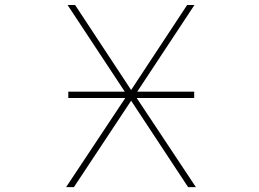

<svg xmlns="http://www.w3.org/2000/svg" viewBox="-20 -773 1040 770"><path d="M734.4 -22.5 505.9 -369.1 276.4 -22.5H245.1L482.4 -379.9H253.9V-405.3H480.5L251 -752.9H281.2L505.9 -412.1L730.5 -752.9H759.8L530.3 -405.3H758.8V-379.9H528.3L765.6 -22.5Z"/></svg>

Font: Mgen+ 1m thin
Style: Regular
Weight: 100
Designer: [Source Han Sans]
Ryoko NISHIZUKA  (kana & ideographs); Paul D. Hunt (Latin, Greek & Cyrillic); Wenlong ZHANG  (bopomofo
Version: Version 1.059.20150602